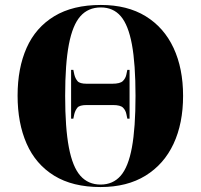

<svg xmlns="http://www.w3.org/2000/svg" viewBox="-20 -745 810 775"><path d="M386 10Q273 10 198.5 -36Q124 -82 87.5 -165Q51 -248 51 -359Q51 -470 87.5 -552Q124 -634 199 -679.5Q274 -725 387 -725Q494 -725 568 -679.5Q642 -634 680.5 -551.5Q719 -469 719 -358Q719 -247 680.5 -164.5Q642 -82 567.5 -36Q493 10 386 10ZM386 0Q436 0 467 -35.5Q498 -71 512.5 -150Q527 -229 527 -358Q527 -487 512.5 -565.5Q498 -644 467.5 -679.5Q437 -715 387 -715Q336 -715 304.5 -679.5Q273 -644 258 -565.5Q243 -487 243 -358Q243 -229 258 -150Q273 -71 304.5 -35.5Q336 0 386 0ZM267 -266V-463H276L280 -444Q284 -428 293 -417.5Q302 -407 330 -407H433Q465 -407 476 -418Q487 -429 490 -444L494 -463H503V-266H494L490 -285Q487 -300 476.5 -310.5Q466 -321 436 -321H330Q301 -321 292.5 -310.5Q284 -300 280 -285L276 -266Z"/></svg>

Font: Noto Serif Display SemiCondensed Black
Style: Regular
Weight: 900
Width: 4
Designer: Monotype Design Team
Foundry: Monotype Imaging Inc.
Version: Version 2.009